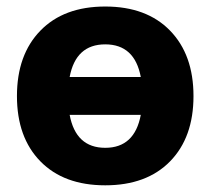

<svg xmlns="http://www.w3.org/2000/svg" viewBox="-20 -550 635 580"><path d="M102.1 -62.5Q31.2 -134.8 31.2 -259.8Q31.2 -384.8 102.1 -457.5Q172.9 -530.3 297.9 -530.3Q422.9 -530.3 493.7 -457.5Q564.5 -384.8 564.5 -259.8Q564.5 -134.8 493.7 -62.5Q422.9 9.8 297.9 9.8Q172.9 9.8 102.1 -62.5ZM190.4 -203.1Q209 -103.5 297.9 -103.5Q386.7 -103.5 405.3 -203.1ZM190.4 -317.4H405.3Q386.7 -416 297.9 -416Q209 -416 190.4 -317.4Z"/></svg>

Font: GenEi M Gothic v2 Heavy
Style: Regular
Weight: 800
Version: Version 2.0